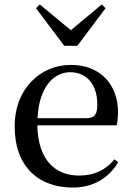

<svg xmlns="http://www.w3.org/2000/svg" viewBox="-20 -829 594 864"><path d="M307 15C399 15 469 -27 512 -99L495 -112C456 -65 406 -39 336 -39C229 -39 151 -108 148 -265H505C509 -281 511 -301 511 -325C511 -445 434 -537 299 -537C164 -537 46 -432 46 -260C46 -78 155 15 307 15ZM149 -297C155 -432 218 -504 296 -504C372 -504 418 -446 418 -360C418 -316 407 -297 370 -297ZM159 -809 142 -792 269 -623H328L455 -792L438 -809L299 -693Z"/></svg>

Font: Noto Serif HK Medium
Style: Regular
Weight: 500
Designer: Ryoko NISHIZUKA 西塚涼子 (kana & ideographs); Frank Grießhammer (Latin, Greek & Cyrillic); Wenlong ZHANG 张文龙 (bopomofo); San
Foundry: Adobe
Version: Version 2.001;hotconv 1.1.0;makeotfexe 2.6.0